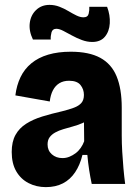

<svg xmlns="http://www.w3.org/2000/svg" viewBox="-20 -754 570 787"><path d="M168 13Q129 13 97 -3.5Q65 -20 46.5 -52Q28 -84 28 -131Q28 -173 43.5 -201Q59 -229 87.5 -247Q116 -265 153.5 -276.5Q191 -288 235 -298Q263 -305 283 -312.5Q303 -320 313.5 -332Q324 -344 324 -365Q324 -388 310 -405.5Q296 -423 263 -423Q240 -423 223.5 -413Q207 -403 197 -384Q187 -365 184 -338L43 -363Q48 -404 64 -437.5Q80 -471 108.5 -494.5Q137 -518 177.5 -530Q218 -542 270 -542Q345 -542 391 -517Q437 -492 458 -441Q479 -390 479 -313V-198Q479 -167 481 -132.5Q483 -98 486 -64Q489 -30 493 0H356Q350 -28 345.5 -57Q341 -86 338 -119H318Q308 -78 288 -48Q268 -18 238 -2.5Q208 13 168 13ZM236 -106Q251 -106 264.5 -111.5Q278 -117 290 -126Q302 -135 311 -148Q320 -161 325 -175L324 -276L352 -268Q336 -257 317 -249Q298 -241 278 -235.5Q258 -230 239.5 -224.5Q221 -219 206.5 -211Q192 -203 183.5 -191.5Q175 -180 175 -162Q175 -137 192.5 -121.5Q210 -106 236 -106ZM358 -582Q337 -582 315.5 -590Q294 -598 275 -608.5Q256 -619 239.5 -627.5Q223 -636 211 -636Q195 -636 191 -621Q187 -606 188 -592H115Q98 -627 102 -659.5Q106 -692 128 -713Q150 -734 183 -734Q204 -734 223.5 -726.5Q243 -719 260.5 -708.5Q278 -698 293.5 -690.5Q309 -683 322 -683Q340 -683 343.5 -698Q347 -713 346 -726H419Q432 -692 430 -658.5Q428 -625 410 -603.5Q392 -582 358 -582Z"/></svg>

Font: Bricolage Grotesque SemiCondensed ExtraBold
Style: Regular
Weight: 800
Width: 4
Designer: Mathieu Triay
Foundry: Atelier Triay
Version: Version 1.001;gftools[0.9.33.dev8+g029e19f]